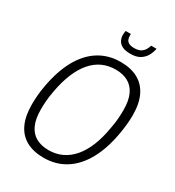

<svg xmlns="http://www.w3.org/2000/svg" viewBox="-207 -989 1021 1121"><g transform="rotate(30 303.5 -428.5)"><path d="M261 12Q192 12 144 -14.5Q96 -41 71.5 -93.5Q47 -146 47 -223Q47 -252 49.5 -284Q52 -316 58 -349Q78 -462 120.5 -539.5Q163 -617 227 -657.5Q291 -698 374 -698Q443 -698 491 -671.5Q539 -645 564 -593Q589 -541 589 -463Q589 -434 586 -402.5Q583 -371 577 -337Q558 -225 515 -147Q472 -69 408 -28.5Q344 12 261 12ZM264 -41Q313 -41 353.5 -60Q394 -79 426 -116Q458 -153 480.5 -208Q503 -263 515 -335Q519 -356 521.5 -374Q524 -392 525 -407.5Q526 -423 526.5 -436.5Q527 -450 527 -462Q527 -526 508.5 -566Q490 -606 455 -625.5Q420 -645 371 -645Q322 -645 281.5 -626.5Q241 -608 209 -570.5Q177 -533 154.5 -478.5Q132 -424 119 -352Q115 -331 112.5 -313Q110 -295 109 -279.5Q108 -264 107.5 -251Q107 -238 107 -226Q107 -162 125.5 -121Q144 -80 179.5 -60.5Q215 -41 264 -41ZM397 -767Q361 -767 341 -777.5Q321 -788 312.5 -805Q304 -822 304 -842Q304 -849 305 -855.5Q306 -862 307 -869H342Q342 -866 342 -862Q342 -858 342 -855Q342 -844 346 -833Q350 -822 362.5 -814.5Q375 -807 399 -807Q429 -807 445 -818Q461 -829 468.5 -843.5Q476 -858 479 -869H515Q511 -845 498.5 -821.5Q486 -798 461.5 -782.5Q437 -767 397 -767Z"/></g></svg>

Font: Archivo Condensed ExtraLight
Style: Italic
Weight: 250
Width: 3
Italic angle: -10°
Designer: Hector Gatti
Foundry: Omnibus-Type
Version: Version 2.001